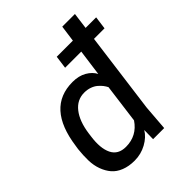

<svg xmlns="http://www.w3.org/2000/svg" viewBox="-225 -928 1068 1068"><g transform="rotate(-45 309.5 -394.0)"><path d="M298.8 -627 309.1 -703.1H436L449.2 -799.8H548.8L536.1 -703.1H619.1L608.9 -627H525.9L462.9 -149.9L451.2 0H363.8L365.2 -70.8Q344.2 -35.2 300.8 -11.5Q257.3 12.2 207 12.2Q162.1 12.2 127.7 -1.5Q93.3 -15.1 72.5 -39.3Q51.8 -63.5 39.3 -97.2Q26.9 -130.9 25.9 -170.9Q24.9 -210.9 29.8 -255.9L33.2 -277.8Q69.3 -542 272 -542Q320.8 -542 355 -522.2Q389.2 -502.4 404.8 -472.2L425.8 -627ZM362.8 -148.9 393.1 -379.9Q386.7 -392.6 377.9 -404.1Q369.1 -415.5 355.2 -427.5Q341.3 -439.5 320.8 -446.8Q300.3 -454.1 275.9 -454.1Q219.2 -454.1 182.4 -407.2Q145.5 -360.4 133.8 -277.8L130.9 -255.9Q119.1 -171.9 142.6 -124Q166 -76.2 227.1 -76.2Q314 -76.2 362.8 -148.9Z"/></g></svg>

Font: Cooper Hewitt
Style: Medium Italic
Weight: 708
Designer: Village Type and Design LLC
Foundry: Cooper Hewitt Smithsonian Design Museum
Version: 1.000